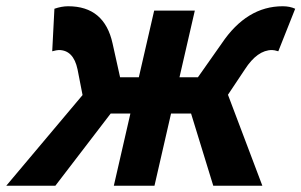

<svg xmlns="http://www.w3.org/2000/svg" viewBox="-75 -594 964 614"><path d="M764 0H607L536 -231H472L419 0H289L342 -231H279L102 0H-55L189 -290L173 -372Q160 -434 113 -434Q107 -434 92 -430L99 -566Q122 -574 143 -574Q259 -574 285 -455L309 -347H369L418 -560H548L499 -347H558L634 -455Q714 -574 829 -574Q852 -574 869 -566L815 -430Q802 -434 795 -434Q748 -434 708 -372L654 -291Z"/></svg>

Font: KaiGen Gothic CN Bold
Style: Bold
Weight: 700
Designer: Ryoko NISHIZUKA  (kana & ideographs); Paul D. Hunt (Latin, Greek & Cyrillic); Wenlong ZHANG  (bopomofo); Sandoll Communi
Foundry: Adobe Systems Incorporated
Version: Version 1.002.20150501